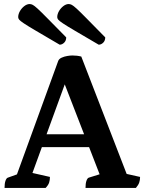

<svg xmlns="http://www.w3.org/2000/svg" viewBox="-20 -930 716 950"><path d="M2.5 0Q2.5 -21.9 7 -35.1Q11.5 -48.4 18.5 -50.9L88.8 -76.1L53.5 -38.8L267.8 -627.9Q271.7 -638.6 284.8 -644.6Q298 -650.6 312.8 -653Q327.6 -655.5 337.7 -655.5Q349.1 -655.5 360.1 -654.3Q371.1 -653.1 382.2 -650.2L617 -42.7L578.2 -75.8L673.1 -54.6Q673.1 -38.9 668.8 -26.6Q664.6 -14.3 652.3 0H403.1Q403.1 -21.9 407.6 -35.1Q412.1 -48.4 419.1 -50.9L489.8 -72.9L482.1 -43.9L281.2 -562.1L318.9 -563.2L128.5 -41.1L121.4 -78.5L227.1 -54.6Q227.1 -38.9 223.1 -26.6Q219.2 -14.3 205.7 0ZM164.5 -202 178.2 -265.7H426.7L442.5 -202ZM468.4 -708.9Q394.2 -752.3 352.4 -776.9Q310.6 -801.5 291.6 -814.2Q272.6 -826.9 267.9 -833Q263.2 -839.2 263.2 -845.1Q263.2 -860.1 271.9 -875.1Q280.6 -890.1 293.7 -900Q306.8 -910 319.9 -910Q327.2 -910 335.1 -906Q342.9 -902.1 359.5 -887Q376.1 -871.9 409.1 -838.2Q442.1 -804.5 500.7 -745.1Q500.7 -728.7 490.6 -718.8Q480.4 -708.9 468.4 -708.9ZM275.2 -708.9Q201 -752.3 159.2 -776.9Q117.4 -801.5 98.4 -814.2Q79.4 -826.9 74.7 -833Q70 -839.2 70 -845.1Q70 -860.1 78.7 -875.1Q87.4 -890.1 100.5 -900Q113.6 -910 126.7 -910Q134.1 -910 141.9 -906Q149.8 -902.1 166.3 -887Q182.9 -871.9 215.9 -838.2Q249 -804.5 307.6 -745.1Q307.6 -728.7 297.4 -718.8Q287.3 -708.9 275.2 -708.9Z"/></svg>

Font: Pitagon Serif
Style: Regular
Weight: 400
Designer: Travis Tran
Foundry: Pitagon
Version: Version 1.000;gftools[0.9.26]